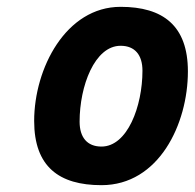

<svg xmlns="http://www.w3.org/2000/svg" viewBox="-20 -531 570 562"><path d="M277 -102C235 -102 213 -129 213 -175C213 -279 257 -397 333 -397C375 -397 397 -370 397 -324C397 -220 353 -102 277 -102ZM333 -511C173 -511 80 -331 80 -177C80 -43 153 11 277 11C445 11 530 -168 530 -322C530 -456 457 -511 333 -511Z"/></svg>

Font: RazerF5
Style: Bold Italic
Weight: 700
Foundry: Razer Inc.
Version: Version 2